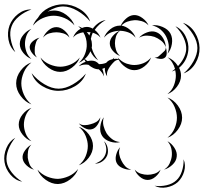

<svg xmlns="http://www.w3.org/2000/svg" viewBox="-76 -803 947 892"><path d="M77 -684Q84 -703 100 -720Q117 -750 150 -766.5Q183 -783 218 -783Q257 -783 293.5 -761.5Q330 -740 343 -703Q318 -733 283.5 -753Q249 -773 218 -773Q183 -773 145 -749Q159 -754 173 -754Q204 -755 232 -734Q260 -713 270 -685Q250 -708 224 -719Q198 -730 173 -730Q149 -730 123 -719Q97 -708 77 -684ZM-5 -561Q-30 -583 -36.5 -618Q-43 -653 -32 -684Q-20 -716 8 -738Q36 -760 70 -759Q38 -748 12.5 -727Q-13 -706 -22 -681Q-32 -656 -26.5 -623Q-21 -590 -5 -561ZM482 -543Q464 -549 449 -566Q434 -583 434 -602Q434 -620 448.5 -636.5Q463 -653 480 -660Q461 -660 441.5 -653Q422 -646 407 -628Q415 -650 436 -667Q457 -684 481 -684H485Q493 -702 510 -717Q527 -732 546 -733Q566 -734 586 -719Q606 -704 614 -685Q600 -700 581.5 -705Q563 -710 547 -709Q532 -708 516 -702.5Q500 -697 488 -684Q509 -681 528 -664.5Q547 -648 554 -628Q539 -646 519 -653Q499 -660 481 -660Q467 -648 462.5 -632.5Q458 -617 458 -602Q458 -587 463 -571Q468 -555 482 -543ZM290 -495Q302 -509 322 -516Q318 -521 316 -527Q303 -516 290 -511Q310 -529 319 -552.5Q328 -576 327 -597Q327 -611 323 -625.5Q319 -640 311 -653Q298 -651 285.5 -645.5Q273 -640 263 -628Q273 -655 299 -670Q293 -676 287 -682Q296 -678 305 -673Q316 -678 327 -678Q341 -678 355 -670Q366 -685 381.5 -696Q397 -707 415 -710Q383 -692 364 -664Q383 -649 391 -628Q384 -637 374.5 -642.5Q365 -648 355 -651Q349 -638 347 -626L346 -623Q351 -610 351 -598Q352 -589 350 -581Q358 -550 380 -523Q357 -537 344 -565Q335 -544 318 -529Q324 -523 331 -519Q351 -524 367 -518Q376 -514 384 -505Q402 -505 417 -511L419 -513Q428 -524 447 -528Q451 -532 455 -536Q453 -532 452 -529Q463 -531 474 -529Q472 -532 471 -536Q474 -532 478 -528L482 -527H480Q495 -513 513.5 -507Q532 -501 548 -501Q568 -501 589 -509Q610 -517 626 -536Q618 -513 595.5 -495Q573 -477 548 -477Q527 -477 506.5 -491.5Q486 -506 475 -526Q462 -524 453.5 -515.5Q445 -507 438 -498Q430 -488 424.5 -475.5Q419 -463 422 -448Q410 -466 411 -488Q405 -485 399 -483Q407 -465 406 -448Q403 -459 396.5 -467Q390 -475 383 -481Q370 -481 357.5 -487Q345 -493 335 -502Q324 -504 312.5 -502.5Q301 -501 290 -495ZM774 -697Q809 -685 829.5 -651.5Q850 -618 851 -581Q852 -543 832 -509Q812 -475 777 -462Q805 -486 823 -518.5Q841 -551 841 -580Q841 -610 821.5 -642Q802 -674 774 -697ZM630 -685Q653 -689 679 -678Q705 -667 716 -647Q727 -626 722.5 -598.5Q718 -571 702 -553Q711 -575 707.5 -596.5Q704 -618 695 -635Q686 -652 669.5 -666Q653 -680 630 -685ZM702 -537Q732 -526 751 -496Q767 -513 777 -532.5Q787 -552 789 -571Q791 -598 777 -628Q763 -658 739 -681Q770 -667 786 -635Q802 -603 799 -570Q794 -520 756 -488Q765 -470 765 -452Q765 -425 746 -400Q727 -375 702 -366Q723 -383 732 -406.5Q741 -430 741 -452Q741 -464 738 -477Q730 -473 722 -471Q730 -476 737 -483Q733 -498 724.5 -512Q716 -526 702 -537ZM124 -628Q131 -646 148.5 -661.5Q166 -677 186 -677Q205 -677 223 -661.5Q241 -646 247 -628Q235 -643 218 -648Q201 -653 186 -653Q170 -653 153 -648Q136 -643 124 -628ZM70 -529Q49 -537 32.5 -557Q16 -577 16 -599Q16 -621 32.5 -641Q49 -661 70 -669Q53 -655 46.5 -636Q40 -617 40 -599Q40 -582 46.5 -563Q53 -544 70 -529ZM570 -628Q584 -644 607 -652.5Q630 -661 649 -654Q669 -647 681.5 -626Q694 -605 694 -584Q687 -603 672 -614.5Q657 -626 641 -632Q626 -637 607 -637.5Q588 -638 570 -628ZM327 -654Q334 -647 339 -638Q341 -645 345 -653Q336 -654 327 -654ZM96 -536Q83 -543 72 -558Q61 -573 62 -587Q64 -602 79 -613.5Q94 -625 108 -628Q96 -620 92 -608Q88 -596 86 -584Q85 -572 85.5 -559.5Q86 -547 96 -536ZM694 -584Q698 -574 698.5 -558.5Q699 -543 691 -536Q682 -528 667 -529.5Q652 -531 642 -536Q653 -535 660.5 -541Q668 -547 674 -553Q681 -559 688 -566Q695 -573 694 -584ZM295 -536Q285 -509 258.5 -489Q232 -469 204 -469Q175 -469 148.5 -489Q122 -509 112 -536Q130 -514 155.5 -503.5Q181 -493 204 -493Q227 -493 252 -503.5Q277 -514 295 -536ZM70 -318Q41 -329 20 -357Q-1 -385 -1 -416Q-1 -447 20 -475Q41 -503 70 -513Q46 -494 34.5 -467Q23 -440 23 -416Q23 -391 34.5 -364.5Q46 -338 70 -318ZM323 -461Q309 -424 272.5 -402.5Q236 -381 196 -381Q157 -381 120.5 -403Q84 -425 71 -463Q96 -432 130.5 -411.5Q165 -391 196 -391Q228 -391 262.5 -411Q297 -431 323 -461ZM702 -350Q730 -340 750 -313Q770 -286 770 -256Q770 -227 750 -200Q730 -173 702 -163Q725 -182 735.5 -207.5Q746 -233 746 -256Q746 -280 735.5 -305.5Q725 -331 702 -350ZM70 -147Q47 -155 29 -177.5Q11 -200 11 -224Q11 -249 29 -271.5Q47 -294 70 -302Q51 -286 43 -265Q35 -244 35 -224Q35 -205 43 -183.5Q51 -162 70 -147ZM390 -258Q389 -242 378 -224.5Q367 -207 352 -203Q336 -198 318 -207.5Q300 -217 290 -230Q303 -221 318 -221.5Q333 -222 345 -226Q358 -229 370.5 -236Q383 -243 390 -258ZM482 -143Q461 -137 436 -145Q411 -153 399 -171Q387 -189 390 -215Q393 -241 406 -258Q400 -237 405 -218Q410 -199 419 -184Q429 -169 444.5 -157Q460 -145 482 -143ZM290 -214Q317 -205 336.5 -179Q356 -153 356 -125Q356 -96 336.5 -70.5Q317 -45 290 -35Q312 -53 322 -77.5Q332 -102 332 -125Q332 -147 322 -171.5Q312 -196 290 -214ZM27 41Q-5 35 -27.5 8.5Q-50 -18 -55 -50Q-60 -82 -46.5 -114.5Q-33 -147 -5 -163Q-26 -138 -37.5 -107.5Q-49 -77 -45 -52Q-41 -26 -20.5 -0.5Q0 25 27 41ZM407 -147Q420 -135 424 -116Q428 -97 422 -81Q415 -64 399 -53Q383 -42 365 -43Q401 -55 413 -84Q425 -114 407 -147ZM702 -147Q721 -137 734.5 -116Q748 -95 745 -75Q743 -54 724.5 -37Q706 -20 686 -15Q704 -26 712 -43.5Q720 -61 722 -77Q724 -94 720 -112.5Q716 -131 702 -147ZM82 -15Q64 -19 47.5 -34.5Q31 -50 29 -68Q27 -86 40.5 -104.5Q54 -123 70 -131Q57 -118 54.5 -101.5Q52 -85 53 -70Q55 -56 61 -40.5Q67 -25 82 -15ZM534 -15Q516 -13 495 -21.5Q474 -30 466 -46Q458 -62 463.5 -83.5Q469 -105 482 -119Q475 -102 478 -86Q481 -70 488 -57Q494 -44 505 -31.5Q516 -19 534 -15ZM777 -63Q788 -36 779.5 -6.5Q771 23 750 43Q728 62 697.5 67.5Q667 73 642 60Q670 64 698 57.5Q726 51 743 35Q760 20 769 -7Q778 -34 777 -63ZM287 -18Q277 10 250 30.5Q223 51 193 52Q164 52 136.5 32.5Q109 13 98 -15Q117 7 143 17.5Q169 28 193 28Q217 27 242.5 16Q268 5 287 -18ZM670 -15Q664 3 646.5 18Q629 33 610 33Q591 33 573.5 18Q556 3 550 -15Q562 -1 578.5 4Q595 9 610 9Q625 9 641.5 4Q658 -1 670 -15Z"/></svg>

Font: Rubik Puddles
Style: Regular
Weight: 400
Designer: Hubert and Fischer, NaN
Foundry: Hubert and Fischer, NaN
Version: Version 2.200